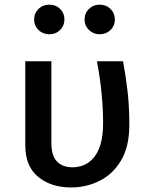

<svg xmlns="http://www.w3.org/2000/svg" viewBox="-20 -791 640 824"><path d="M508 -528Q520 -464.5 527.5 -399Q535 -333.5 535 -255.5Q535 -161.5 499.5 -102.2Q464 -43 407 -14.8Q350 13.5 285.5 13.5Q199.5 13.5 144 -31.8Q88.5 -77 88.5 -168V-528H200.5V-176.5Q200.5 -123 224.5 -98Q248.5 -73 291.5 -73Q316.5 -73 339.8 -82.5Q363 -92 381.8 -113.8Q400.5 -135.5 411.5 -172.2Q422.5 -209 422.5 -263.5Q422.5 -322.5 416 -390Q409.5 -457.5 396 -528ZM192 -644Q164 -644 145.2 -662.2Q126.5 -680.5 126.5 -707.5Q126.5 -734.5 145.2 -752.8Q164 -771 192 -771Q219.5 -771 238 -752.8Q256.5 -734.5 256.5 -707.5Q256.5 -680.5 238 -662.2Q219.5 -644 192 -644ZM407.5 -644Q380.5 -644 361.8 -662.2Q343 -680.5 343 -707.5Q343 -734.5 361.8 -752.8Q380.5 -771 407.5 -771Q435.5 -771 454.2 -752.8Q473 -734.5 473 -707.5Q473 -680.5 454.2 -662.2Q435.5 -644 407.5 -644Z"/></svg>

Font: Fira Code Light Medium
Style: Regular
Weight: 500
Monospace: yes
Version: Version 5.002